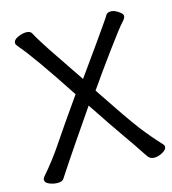

<svg xmlns="http://www.w3.org/2000/svg" viewBox="-109 -804 818 912"><g transform="rotate(-15 300.0 -347.5)"><path d="M539 19Q519 19 509 6Q499 -7 483 -32Q467 -57 425 -116.5Q383 -176 300 -301Q167 -107 141 -67.5Q115 -28 108 -17.5Q101 -7 93.5 4.5Q86 16 63 16Q42 16 22.5 7.5Q3 -1 3 -15Q3 -20 9 -29Q65 -93 111 -162Q157 -231 254 -369Q108 -592 49 -659Q39 -670 39 -677Q39 -694 61.5 -704Q84 -714 102 -714Q122 -714 129 -703Q154 -656 216 -565Q278 -474 307 -430Q364 -509 400.5 -561Q437 -613 456 -640Q475 -667 483 -679L495 -698Q502 -706 518 -706Q533 -706 553 -693Q573 -680 573 -669Q573 -658 556 -640.5Q539 -623 469 -527.5Q399 -432 350 -361Q461 -194 504 -138Q547 -82 594 -32Q600 -26 600 -19Q600 -4 578.5 7.5Q557 19 539 19Z"/></g></svg>

Font: LXGW WenKai TC
Style: Bold
Weight: 700
Designer: LXGW / Fontworks Inc.
Foundry: LXGW / Fontworks Inc.
Version: Version 1.330;April 28, 2024